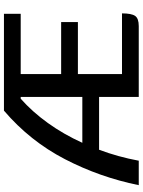

<svg xmlns="http://www.w3.org/2000/svg" viewBox="108 -848 740 997"><g transform="rotate(-90 478.5 -350.0)"><path d="M907 -87Q907 -38 894 -19Q881 0 841 0H473V-206H199Q162 -108 142 0H15Q56 -202 150 -383.5Q244 -565 402 -700H905V-613H592V-403H862V-316H592V-87ZM473 -293V-613H464Q396 -553 337.5 -471.5Q279 -390 235 -293Z"/></g></svg>

Font: Krub SemiBold
Style: Regular
Weight: 600
Version: Version 1.000; ttfautohint (v1.6)